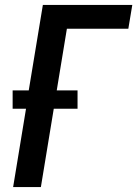

<svg xmlns="http://www.w3.org/2000/svg" viewBox="-20 -755 554 775"><path d="M33 0 85 -316H31V-390H96L153 -735H514L498 -639H250L209 -390H293V-316H197L145 0Z"/></svg>

Font: Iosevka Oblique
Style: Bold
Weight: 700
Italic angle: -9°
Monospace: yes
Designer: Belleve Invis
Foundry: Belleve Invis
Version: Version 32.5.0; ttfautohint (v1.8.4)